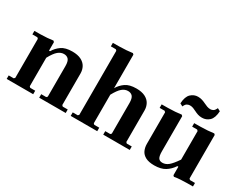

<svg xmlns="http://www.w3.org/2000/svg" viewBox="-86 -1196 2089 1662"><g transform="rotate(30 958.0 -365.0)"><path d="M560 -45 570 -35H620V0H355V-35H405L415 -45V-350Q415 -398 398.5 -416.5Q382 -435 353 -435Q322 -435 294.5 -412Q267 -389 235 -330V-45L245 -35H295V0H30V-35H80L90 -45V-435L80 -445H30V-480Q56 -480 89.5 -480.5Q123 -481 156 -483.5Q189 -486 215 -490L225 -480V-395H235Q258 -435 297 -462.5Q336 -490 405 -490Q459 -490 493.5 -472.5Q528 -455 544 -425.5Q560 -396 560 -360Z M1200 -45 1210 -35H1260V0H995V-35H1045L1055 -45V-350Q1055 -398 1038.5 -416.5Q1022 -435 993 -435Q962 -435 934.5 -412Q907 -389 875 -330V-45L885 -35H935V0H670V-35H720L730 -45V-685L720 -695H670V-730Q696 -730 732 -730.5Q768 -731 803.5 -733.5Q839 -736 865 -740L875 -730V-395Q898 -435 937 -462.5Q976 -490 1045 -490Q1099 -490 1133.5 -472.5Q1168 -455 1184 -425.5Q1200 -396 1200 -360Z M1832 -45 1842 -35H1892V0Q1866 0 1832.5 0.5Q1799 1 1766 3Q1733 5 1707 10L1697 0V-85H1687Q1659 -42 1617.5 -16Q1576 10 1509 10Q1454 10 1421.5 -7.5Q1389 -25 1375.5 -54.5Q1362 -84 1362 -120V-435L1352 -445H1302V-480Q1328 -480 1364 -480.5Q1400 -481 1435.5 -483.5Q1471 -486 1497 -490L1507 -480V-130Q1507 -82 1519 -63.5Q1531 -45 1559 -45Q1591 -45 1619 -68Q1647 -91 1687 -150V-435L1677 -445H1627V-480Q1653 -480 1689 -480.5Q1725 -481 1760.5 -483.5Q1796 -486 1822 -490L1832 -480ZM1661 -554Q1638 -554 1619.5 -560Q1601 -566 1585 -574.5Q1569 -583 1553 -589Q1537 -595 1520 -595Q1506 -595 1491.5 -587.5Q1477 -580 1466 -554L1438 -569Q1442 -638 1472.5 -666.5Q1503 -695 1543 -695Q1565 -695 1584 -689Q1603 -683 1620 -674.5Q1637 -666 1653.5 -660Q1670 -654 1688 -654Q1700 -654 1714 -661Q1728 -668 1740 -695L1768 -680Q1764 -611 1733.5 -582.5Q1703 -554 1661 -554Z"/></g></svg>

Font: Brygada 1918
Style: Bold
Weight: 700
Designer: Mateusz Machalski | Borys Kosmynka | Przemek Hoffer
Foundry: NIEPODLEGLA 2018
Version: Version 3.006